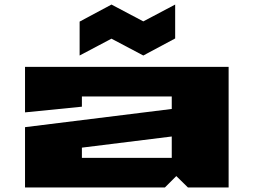

<svg xmlns="http://www.w3.org/2000/svg" viewBox="-20 -824 1115 844"><path d="M90 0V-265L735 -345V-400H340V-355L90 -330V-530H985V0H806L755 -50L705 0ZM330 -580V-729L470 -804L610 -730L750 -804V-655L610 -580L470 -654ZM340 -130H735V-224L340 -175Z"/></svg>

Font: Stalin One
Style: Regular
Weight: 400
Designer: Jovanny Lemonad
Foundry: Alexey Maslov, Jovanny Lemonad
Version: Version 3.002; ttfautohint (v0.91) -l 8 -r 50 -G 200 -x 0 -w